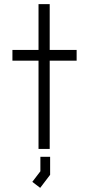

<svg xmlns="http://www.w3.org/2000/svg" viewBox="-20 -719 430 927"><path d="M220 -426V0H166V-426H40V-478H166V-699H220V-478H350V-426ZM136 159 175 108V38H222V125L174 188Z"/></svg>

Font: Turret Road
Style: Regular
Weight: 400
Designer: Noponies
Foundry: Noponies
Version: Version 1.001; ttfautohint (v1.8)